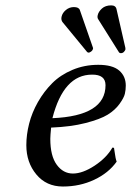

<svg xmlns="http://www.w3.org/2000/svg" viewBox="-20 -678 484 708"><path d="M252.4 -651.9Q270.5 -651.9 274.4 -641.1L322.8 -502Q323.7 -501 322.8 -498Q321.3 -491.7 315.7 -487.8Q310.1 -483.9 307.1 -483.9Q303.2 -483.9 300.8 -486.8L210 -597.2Q204.6 -605.5 207 -616.2Q210 -630.4 222.9 -641.1Q235.8 -651.9 252.4 -651.9ZM390.1 -658.2Q406.7 -658.2 409.7 -644L442.4 -501Q442.9 -498 442.4 -495.1Q441.4 -491.7 437 -486.8Q432.6 -481.9 425.3 -481.9Q421.4 -481.9 418.9 -484.9L342.8 -606Q337.9 -612.3 340.3 -622.1Q343.3 -635.3 356 -646.7Q368.7 -658.2 390.1 -658.2ZM369.1 -363.8Q369.1 -403.3 319.3 -402.8Q214.4 -402.8 173.3 -242.2Q369.1 -250.5 369.1 -363.8ZM168.5 -207.5Q165.5 -177.7 165.5 -166Q165.5 -103 189.2 -70.6Q212.9 -38.1 248.8 -38.1Q284.7 -38.1 328.9 -67.1Q373 -96.2 394.5 -133.8L400.4 -132.8Q401.4 -128.9 402.8 -117.2Q404.3 -105.5 406.2 -96.2Q408.2 -86.9 410.2 -82Q380.4 -40 327.4 -15.1Q274.4 9.8 211.9 9.8Q150.9 9.8 114 -34.7Q77.1 -79.1 77.1 -142.6Q77.1 -181.2 87.4 -221.9Q97.7 -262.7 119.9 -301.8Q142.1 -340.8 172.6 -371.3Q203.1 -401.9 247.3 -420.4Q291.5 -439 342.3 -439Q395 -439 419.4 -418Q443.8 -397 443.8 -362.3Q443.8 -346.7 440.4 -332Q437 -317.4 420.7 -294.7Q404.3 -272 377 -255.1Q349.6 -238.3 295.7 -224.4Q241.7 -210.4 168.5 -207.5Z"/></svg>

Font: Linux Biolinum O
Style: Italic
Weight: 400
Italic angle: -12°
Designer: Philipp H. Poll
Foundry: Philipp H. Poll
Version: Version 1.1.3